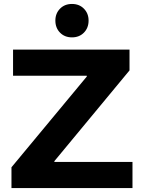

<svg xmlns="http://www.w3.org/2000/svg" viewBox="-20 -951 711 971"><path d="M650 -132V0H38V-105L419 -564V-568H46V-700H635V-595L255 -136V-132ZM260 -847Q260 -883 283.5 -907Q307 -931 344 -931Q381 -931 404.5 -907Q428 -883 428 -847Q428 -810 404.5 -786Q381 -762 344 -762Q307 -762 283.5 -786Q260 -810 260 -847Z"/></svg>

Font: CMG Sans
Style: Bold
Weight: 700
Designer: Julieta Ulanovsky
Foundry: Julieta Ulanovsky
Version: Version 7.200